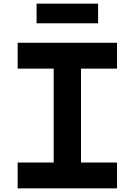

<svg xmlns="http://www.w3.org/2000/svg" viewBox="-20 -1035 740 1055"><path d="M77 0V-142H275V-658H77V-800H623V-658H425V-142H623V0ZM181 -907V-1015H519V-907Z"/></svg>

Font: Martian Mono SemiExpanded SemiBold
Style: Regular
Weight: 600
Monospace: yes
Version: Version 0.930